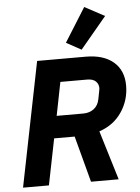

<svg xmlns="http://www.w3.org/2000/svg" viewBox="-63 -1023 781 1072"><g transform="rotate(-5 327.5 -487.5)"><path d="M562 -915 415 -739 331 -785 450 -975ZM219 -259 167 0H22L162 -698H434Q534 -698 589.5 -650.5Q645 -603 645 -518Q645 -436 600 -369.5Q555 -303 474 -276L558 0H403L334 -259ZM244 -383H393Q428 -383 452.5 -401.5Q477 -420 484 -456Q495 -511 495 -516Q495 -540 479 -555Q463 -570 431 -570H281Z"/></g></svg>

Font: Aneliza
Style: Bold Italic
Weight: 700
Italic angle: -11.31°
Designer: Mike Abbink, Paul van der Laan, Pieter van Rosmalen
Foundry: Bold Monday
Version: Version 3.0